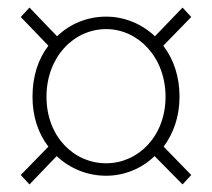

<svg xmlns="http://www.w3.org/2000/svg" viewBox="-20 -617 561 508"><path d="M58 -129 130 -204C165 -171 211 -152 261 -152C309 -152 355 -171 389 -204L463 -129L486 -154L413 -229C439 -264 455 -309 455 -361C455 -415 439 -461 412 -496L486 -572L463 -597L390 -521C355 -554 309 -573 261 -573C211 -573 165 -554 131 -521L58 -597L35 -572L108 -496C81 -461 66 -415 66 -361C66 -309 81 -264 108 -229L35 -154ZM261 -185C175 -185 103 -256 103 -361C103 -466 175 -540 261 -540C345 -540 418 -466 418 -361C418 -256 345 -185 261 -185Z"/></svg>

Font: Source Han Sans JP ExtraLight
Style: Regular
Weight: 250
Designer: Ryoko NISHIZUKA 西塚涼子 (kana, bopomofo & ideographs); Paul D. Hunt (Latin, Greek & Cyrillic); Sandoll Communications 산돌커뮤니
Foundry: Adobe
Version: Version 2.001;hotconv 1.0.107;makeotfexe 2.5.65593